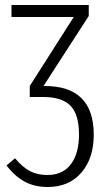

<svg xmlns="http://www.w3.org/2000/svg" viewBox="-20 -543 421 768"><path d="M355 -4Q355 90 305.5 147.5Q256 205 171 205Q118 205 78.5 183.5Q39 162 6 119L40 90Q70 126 100 141.5Q130 157 169 157Q231 157 263.5 114Q296 71 296 -5Q296 -85 262 -120Q228 -155 153 -155H99V-199L275 -475H26V-523H335V-479L154 -199H159Q355 -199 355 -4Z"/></svg>

Font: Fira Sans Extra Condensed Light
Style: Regular
Weight: 300
Width: 1
Designer: Carrois Corporate & Edenspiekermann AG
Foundry: Carrois Corporate GbR & Edenspiekermann AG
Version: Version 4.203